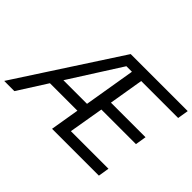

<svg xmlns="http://www.w3.org/2000/svg" viewBox="-180 -1008 1288 1288"><g transform="rotate(45 464.0 -364.0)"><path d="M-43 0 429.7 -727.5H970.7L958 -649.4H607.4L566.4 -403.3H894.5L881.8 -325.2H553.7L511.7 -78.1H868.2L855.5 0H411.1L519.5 -649.4H466.8L53.7 0ZM147.5 -206.1 160.2 -284.2H503.9L491.2 -206.1Z"/></g></svg>

Font: Inter Tight
Style: Italic
Weight: 400
Italic angle: -9.39999°
Designer: Rasmus Andersson
Foundry: rsms
Version: Version 3.002